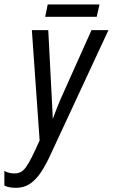

<svg xmlns="http://www.w3.org/2000/svg" viewBox="-61 -852 517 880"><path d="M12.7 8.8Q-5.4 8.8 -18.3 6.1Q-31.2 3.4 -41 -1.5V-68.8Q-31.2 -62.5 -18.6 -59.8Q-5.9 -57.1 5.9 -57.1Q21.5 -57.1 33.9 -63.5Q46.4 -69.8 58.3 -86.4Q70.3 -103 85.2 -132.6Q100.1 -162.1 120.6 -208.5L85 -713.9H160.2L175.8 -413.1Q176.8 -396.5 177.7 -376.2Q178.7 -356 179.7 -337.4Q180.7 -318.8 180.7 -306.6Q189.9 -331.1 200.4 -358.2Q210.9 -385.3 223.6 -413.1L358.4 -713.9H436L171.9 -146Q150.4 -98.1 127.4 -63.5Q104.5 -28.8 76.9 -10Q49.3 8.8 12.7 8.8ZM146 -774.9 157.7 -831.5H395L382.3 -774.9Z"/></svg>

Font: Open Sans Condensed
Style: Italic
Weight: 400
Width: 3
Italic angle: -12°
Designer: Monotype Design Team
Foundry: Monotype Imaging Inc.
Version: Version 3.000